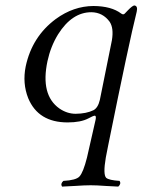

<svg xmlns="http://www.w3.org/2000/svg" viewBox="-20 -441 525 707"><path d="M383.8 -360.8Q358.4 -395.5 316.4 -396Q245.1 -396 193.8 -314.5Q166.5 -270 154.8 -215.8Q128.4 -91.3 198.7 -41.5Q227.1 -22 258.8 -22Q298.3 -22.5 324.2 -35.2Q340.8 -43.9 347.7 -73.2Q347.7 -73.7 392.1 -293Q399.4 -337.4 383.8 -360.8ZM300.3 139.2 332 0Q335 -14.6 329.1 -15.1Q322.8 -14.6 305.2 -4.9Q277.3 9.8 229 9.8Q121.1 9.8 84 -79.1Q62 -134.3 74.7 -196.8Q98.1 -306.2 185.5 -371.1Q250.5 -418.5 324.2 -418.9Q390.1 -418.5 426.3 -391.1Q434.1 -385.3 439.5 -391.1Q440.9 -392.6 450.7 -402.8Q467.8 -420.4 474.6 -420.9Q488.3 -419.4 483.4 -397.9Q455.6 -287.6 378.4 94.2Q371.6 127.9 369.6 139.2Q358.9 202.1 371.1 213.9Q381.8 222.7 420.4 225.1Q427.2 235.8 415.5 246.1Q397 245.6 369.1 243.7Q335.9 241.2 314 241.2Q291.5 241.2 255.9 243.7Q226.1 245.6 208.5 246.1Q201.7 235.4 213.4 225.1Q259.8 222.7 272.5 209Q286.6 193.8 300.3 139.2Z"/></svg>

Font: Linux Libertine Display Slanted O
Style: Slanted
Weight: 400
Designer: Philipp H. Poll
Foundry: Philipp H. Poll
Version: Version 5.0.9